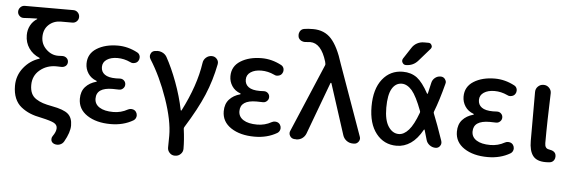

<svg xmlns="http://www.w3.org/2000/svg" viewBox="-58 -1007 4187 1406"><g transform="rotate(5 2035.5 -304.0)"><path d="M447.3 168.9Q436.5 187.5 416 194.3Q406.2 197.3 397.5 197.3Q385.7 197.3 376 193.4Q358.4 186.5 353.5 169.9Q352.5 164.1 352.5 159.2Q352.5 147.5 359.4 137.7Q383.8 103.5 383.8 77.1Q383.8 52.7 359.9 39.6Q335.9 26.4 264.6 10.7Q217.8 2 182.1 -12.7Q146.5 -27.3 115.7 -51.8Q85 -76.2 68.8 -115.2Q52.7 -154.3 52.7 -206.1Q52.7 -281.2 99.1 -339.4Q145.5 -397.5 213.9 -418.9Q215.8 -419.9 215.8 -421.9Q215.8 -423.8 213.9 -424.8Q164.1 -445.3 135.3 -486.8Q106.4 -528.3 106.4 -583Q106.4 -622.1 123.5 -654.3Q140.6 -686.5 171.9 -706.1Q172.9 -707 172.4 -708.5Q171.9 -710 170.9 -710Q116.2 -709 74.2 -706.1Q72.3 -706.1 70.3 -706.1Q53.7 -706.1 42 -717.8Q28.3 -730.5 28.3 -749Q28.3 -767.6 41.5 -781.2Q54.7 -794.9 74.2 -794.9H430.7Q450.2 -794.9 463.4 -781.2Q476.6 -767.6 476.6 -748.5Q476.6 -729.5 463.4 -716.3Q450.2 -703.1 430.7 -703.1H347.7Q293.9 -703.1 257.8 -669.4Q221.7 -635.7 221.7 -579.1Q221.7 -526.4 260.3 -489.3Q298.8 -452.1 347.7 -452.1Q366.2 -452.1 377.9 -453.1Q378.9 -453.1 380.9 -453.1Q397.5 -453.1 410.2 -442.4Q423.8 -430.7 423.8 -412.6Q423.8 -394.5 410.2 -382.8Q397.5 -373 380.9 -373Q379.9 -373 377.9 -373Q363.3 -374 340.8 -374Q271.5 -374 221.2 -332Q170.9 -290 170.9 -221.7Q170.9 -186.5 182.1 -161.6Q193.4 -136.7 217.3 -121.1Q241.2 -105.5 268.1 -96.7Q294.9 -87.9 336.9 -80.1Q421.9 -64.5 454.6 -36.6Q487.3 -8.8 487.3 48.8Q487.3 98.6 447.3 168.9Z M774.4 12.7Q668.9 12.7 601.6 -31.7Q534.2 -76.2 534.2 -153.3Q534.2 -207 564 -240.2Q593.8 -273.4 643.6 -287.1Q646.5 -288.1 646.5 -290.5Q646.5 -293 643.6 -293.9Q603.5 -308.6 582 -341.3Q560.5 -374 560.5 -413.1Q560.5 -486.3 623 -525.4Q685.5 -564.5 778.3 -564.5Q852.5 -564.5 922.9 -527.3Q938.5 -519.5 943.4 -501Q944.3 -495.1 944.3 -490.2Q944.3 -477.5 937.5 -466.8Q928.7 -452.1 911.1 -448.2Q905.3 -446.3 899.4 -446.3Q887.7 -446.3 877.9 -452.1Q832 -473.6 783.2 -473.6Q735.4 -473.6 705.1 -453.6Q674.8 -433.6 674.8 -398.4Q674.8 -363.3 701.7 -343.8Q728.5 -324.2 784.2 -324.2Q796.9 -324.2 813.5 -325.2Q814.5 -325.2 816.4 -325.2Q832 -325.2 843.8 -314.5Q856.4 -302.7 856.4 -285.2Q856.4 -267.6 843.8 -255.9Q832 -244.1 815.4 -244.1Q814.5 -244.1 813.5 -244.1Q790 -245.1 767.6 -245.1Q648.4 -245.1 648.4 -164.1Q648.4 -123 684.6 -100.1Q720.7 -77.1 786.1 -77.1Q842.8 -77.1 891.6 -104.5Q902.3 -110.4 915 -110.4Q919.9 -110.4 924.8 -109.4Q942.4 -106.4 952.1 -91.8Q960 -80.1 960 -66.4Q960 -62.5 959 -57.6Q955.1 -39.1 939.5 -29.3Q868.2 12.7 774.4 12.7Z M1322.3 146.5Q1322.3 168.9 1306.6 184.6Q1290 202.1 1265.6 202.1H1261.7Q1239.3 202.1 1223.6 184.6Q1209 168.9 1209 147.5Q1209 146.5 1209 144.5Q1210 115.2 1210 60.5Q1210 -50.8 1155.3 -208.5Q1100.6 -366.2 1024.4 -486.3Q1017.6 -497.1 1017.6 -508.8Q1017.6 -515.6 1020.5 -523.4Q1027.3 -543 1046.9 -547.9L1052.7 -548.8Q1062.5 -550.8 1072.3 -550.8Q1086.9 -550.8 1101.6 -544.9Q1126 -535.2 1138.7 -513.7Q1180.7 -438.5 1218.8 -336.4Q1256.8 -234.4 1277.3 -133.8Q1278.3 -130.9 1280.8 -130.9Q1283.2 -130.9 1284.2 -133.8Q1381.8 -324.2 1406.2 -491.2Q1409.2 -515.6 1427.2 -531.7Q1445.3 -547.9 1469.7 -547.9Q1492.2 -547.9 1506.8 -531.2Q1518.6 -517.6 1518.6 -502Q1518.6 -497.1 1517.6 -491.2Q1494.1 -371.1 1448.7 -263.2Q1403.3 -155.3 1314.5 -12.7Q1310.5 -5.9 1311.5 1Q1322.3 81.1 1322.3 146.5Z M1832 12.7Q1726.6 12.7 1659.2 -31.7Q1591.8 -76.2 1591.8 -153.3Q1591.8 -207 1621.6 -240.2Q1651.4 -273.4 1701.2 -287.1Q1704.1 -288.1 1704.1 -290.5Q1704.1 -293 1701.2 -293.9Q1661.1 -308.6 1639.6 -341.3Q1618.2 -374 1618.2 -413.1Q1618.2 -486.3 1680.7 -525.4Q1743.2 -564.5 1835.9 -564.5Q1910.2 -564.5 1980.5 -527.3Q1996.1 -519.5 2001 -501Q2002 -495.1 2002 -490.2Q2002 -477.5 1995.1 -466.8Q1986.3 -452.1 1968.8 -448.2Q1962.9 -446.3 1957 -446.3Q1945.3 -446.3 1935.5 -452.1Q1889.6 -473.6 1840.8 -473.6Q1793 -473.6 1762.7 -453.6Q1732.4 -433.6 1732.4 -398.4Q1732.4 -363.3 1759.3 -343.8Q1786.1 -324.2 1841.8 -324.2Q1854.5 -324.2 1871.1 -325.2Q1872.1 -325.2 1874 -325.2Q1889.6 -325.2 1901.4 -314.5Q1914.1 -302.7 1914.1 -285.2Q1914.1 -267.6 1901.4 -255.9Q1889.6 -244.1 1873 -244.1Q1872.1 -244.1 1871.1 -244.1Q1847.7 -245.1 1825.2 -245.1Q1706.1 -245.1 1706.1 -164.1Q1706.1 -123 1742.2 -100.1Q1778.3 -77.1 1843.8 -77.1Q1900.4 -77.1 1949.2 -104.5Q1960 -110.4 1972.7 -110.4Q1977.5 -110.4 1982.4 -109.4Q2000 -106.4 2009.8 -91.8Q2017.6 -80.1 2017.6 -66.4Q2017.6 -62.5 2016.6 -57.6Q2012.7 -39.1 1997.1 -29.3Q1925.8 12.7 1832 12.7Z M2210 -43.9Q2201.2 -20.5 2179.7 -5.9Q2160.2 5.9 2138.7 5.9Q2135.7 5.9 2132.8 4.9H2124Q2102.5 2.9 2091.8 -15.6Q2085.9 -25.4 2085.9 -36.1Q2085.9 -44.9 2089.8 -52.7L2301.8 -552.7Q2304.7 -558.6 2302.7 -566.4L2299.8 -580.1Q2259.8 -712.9 2178.7 -712.9Q2164.1 -712.9 2151.4 -710.9Q2145.5 -710 2139.6 -710Q2126 -710 2114.3 -715.8Q2096.7 -724.6 2090.8 -742.2Q2088.9 -750 2088.9 -757.8Q2088.9 -770.5 2094.7 -782.2Q2104.5 -800.8 2125 -804.7Q2153.3 -809.6 2191.4 -809.6Q2275.4 -809.6 2326.2 -753.4Q2377 -697.3 2415 -574.2L2600.6 -54.7Q2603.5 -46.9 2603.5 -40Q2603.5 -28.3 2595.7 -17.6Q2583 0 2562.5 0H2554.7Q2528.3 0 2507.8 -15.1Q2487.3 -30.3 2479.5 -54.7L2359.4 -426.8Q2358.4 -428.7 2356 -428.7Q2353.5 -428.7 2352.5 -426.8Z M3023.4 -266.6Q3026.4 -273.4 3023.4 -280.3Q2983.4 -386.7 2949.2 -426.8Q2913.1 -467.8 2874 -467.8Q2828.1 -467.8 2801.8 -422.9Q2775.4 -377.9 2775.4 -283.2Q2775.4 -191.4 2806.2 -145Q2836.9 -98.6 2882.8 -98.6Q2920.9 -98.6 2956.1 -138.7Q2990.2 -176.8 3023.4 -266.6ZM3126 -285.2Q3123 -278.3 3126 -271.5Q3156.2 -197.3 3198.2 -74.2Q3200.2 -67.4 3200.2 -60.5Q3200.2 -48.8 3192.4 -38.1Q3180.7 -21.5 3160.2 -21.5Q3135.7 -21.5 3115.7 -36.6Q3095.7 -51.8 3089.8 -75.2Q3078.1 -115.2 3069.3 -145.5Q3069.3 -147.5 3066.9 -147.5Q3064.5 -147.5 3063.5 -145.5Q3025.4 -77.1 2978.5 -44.9Q2930.7 -11.7 2874 -11.7Q2781.2 -11.7 2724.1 -84Q2667 -156.2 2667 -283.2Q2667 -411.1 2724.1 -483.4Q2781.2 -555.7 2874 -555.7Q2934.6 -555.7 2978.5 -523.4Q3020.5 -491.2 3063.5 -412.1Q3064.5 -410.2 3066.4 -410.2Q3068.4 -410.2 3069.3 -412.1Q3078.1 -447.3 3087.9 -493.2Q3092.8 -515.6 3110.8 -530.3Q3128.9 -544.9 3152.3 -544.9Q3172.9 -544.9 3184.6 -529.3Q3193.4 -517.6 3193.4 -504.9Q3193.4 -500 3191.4 -494.1Q3159.2 -370.1 3126 -285.2ZM2919.9 -734.4Q2934.6 -757.8 2958 -770.5Q2981.4 -783.2 3008.8 -783.2H3042Q3058.6 -783.2 3065.4 -767.6Q3068.4 -761.7 3068.4 -756.8Q3068.4 -748 3061.5 -740.2L2980.5 -647.5Q2945.3 -606.4 2890.6 -606.4Q2874 -606.4 2865.2 -622.1Q2861.3 -628.9 2861.3 -635.7Q2861.3 -644.5 2866.2 -652.3Z M3545.9 12.7Q3440.4 12.7 3373 -31.7Q3305.7 -76.2 3305.7 -153.3Q3305.7 -207 3335.4 -240.2Q3365.2 -273.4 3415 -287.1Q3418 -288.1 3418 -290.5Q3418 -293 3415 -293.9Q3375 -308.6 3353.5 -341.3Q3332 -374 3332 -413.1Q3332 -486.3 3394.5 -525.4Q3457 -564.5 3549.8 -564.5Q3624 -564.5 3694.3 -527.3Q3710 -519.5 3714.8 -501Q3715.8 -495.1 3715.8 -490.2Q3715.8 -477.5 3709 -466.8Q3700.2 -452.1 3682.6 -448.2Q3676.8 -446.3 3670.9 -446.3Q3659.2 -446.3 3649.4 -452.1Q3603.5 -473.6 3554.7 -473.6Q3506.8 -473.6 3476.6 -453.6Q3446.3 -433.6 3446.3 -398.4Q3446.3 -363.3 3473.1 -343.8Q3500 -324.2 3555.7 -324.2Q3568.4 -324.2 3585 -325.2Q3585.9 -325.2 3587.9 -325.2Q3603.5 -325.2 3615.2 -314.5Q3627.9 -302.7 3627.9 -285.2Q3627.9 -267.6 3615.2 -255.9Q3603.5 -244.1 3586.9 -244.1Q3585.9 -244.1 3585 -244.1Q3561.5 -245.1 3539.1 -245.1Q3419.9 -245.1 3419.9 -164.1Q3419.9 -123 3456.1 -100.1Q3492.2 -77.1 3557.6 -77.1Q3614.3 -77.1 3663.1 -104.5Q3673.8 -110.4 3686.5 -110.4Q3691.4 -110.4 3696.3 -109.4Q3713.9 -106.4 3723.6 -91.8Q3731.4 -80.1 3731.4 -66.4Q3731.4 -62.5 3730.5 -57.6Q3726.6 -39.1 3710.9 -29.3Q3639.6 12.7 3545.9 12.7Z M3971.7 12.7Q3906.2 12.7 3878.4 -23.9Q3850.6 -60.5 3850.6 -132.8V-492.2Q3850.6 -516.6 3867.7 -533.2Q3884.8 -549.8 3908.2 -549.8H3909.2Q3932.6 -549.8 3949.2 -533.2Q3965.8 -516.6 3965.8 -494.1Q3965.8 -491.2 3962.9 -398.4Q3960.9 -335 3960 -297.9Q3959 -260.7 3958.5 -211.4Q3958 -162.1 3958 -126Q3958 -85.9 3989.3 -82Q4035.2 -75.2 4040 -44.9Q4041 -39.1 4041 -34.2Q4041 -20.5 4034.2 -8.8Q4023.4 7.8 4004.9 10.7Q3990.2 12.7 3971.7 12.7Z"/></g></svg>

Font: Gen Jyuu Gothic P Medium
Style: Regular
Weight: 500
Designer: [Source Han Sans]
Ryoko NISHIZUKA  (kana & ideographs); Paul D. Hunt (Latin, Greek & Cyrillic); Wenlong ZHANG  (bopomofo
Version: Version 1.002.20150607